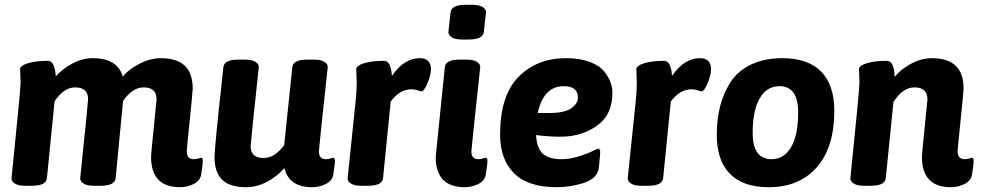

<svg xmlns="http://www.w3.org/2000/svg" viewBox="-20 -774 4107 802"><path d="M819 -115Q827 -115 827 -104Q827 -85 820 -44Q816 -19 789 -5.5Q762 8 732 8Q611 8 611 -119Q611 -132 622.5 -242.5Q634 -353 634 -359Q634 -409 580 -409Q533 -409 494 -352L463 -30Q460 2 400 2H372Q344 2 329.5 -7Q315 -16 315 -29Q348 -349 348 -359Q348 -409 294 -409Q247 -409 208 -351L176 -30Q173 2 113 2H85Q57 2 42.5 -7Q28 -16 28 -29Q66 -400 66 -428Q66 -441 65 -459.5Q64 -478 64 -484Q64 -500 97 -510Q130 -520 180 -520Q209 -520 213 -455Q240 -486 282 -508.5Q324 -531 367 -531Q471 -531 493 -454Q518 -485 563 -508Q608 -531 653 -531Q785 -531 785 -404Q785 -392 772.5 -271Q760 -150 760 -142Q760 -109 790 -109Q798 -109 808 -112Q818 -115 819 -115Z M1371 -115Q1379 -115 1379 -104Q1379 -85 1372 -44Q1368 -19 1341 -5.5Q1314 8 1284 8Q1187 8 1168 -72Q1139 -38 1096 -15Q1053 8 1008 8Q940 8 908 -23Q876 -54 876 -119Q876 -135 885 -228.5Q894 -322 904 -408L913 -493Q916 -525 976 -525H1004Q1032 -525 1046.5 -516Q1061 -507 1061 -494Q1027 -176 1027 -163Q1027 -114 1081 -114Q1128 -114 1167 -168L1201 -493Q1204 -525 1264 -525H1292Q1320 -525 1334.5 -516Q1349 -507 1349 -494Q1312 -152 1312 -142Q1312 -109 1342 -109Q1350 -109 1360 -112Q1370 -115 1371 -115Z M1733 -531Q1780 -531 1780 -485Q1780 -460 1765.5 -426Q1751 -392 1740 -392Q1737 -392 1725 -396.5Q1713 -401 1699 -401Q1650 -401 1612 -350L1580 -30Q1577 2 1517 2H1489Q1461 2 1446.5 -7Q1432 -16 1432 -29L1466 -357Q1470 -396 1470 -428Q1470 -441 1469 -459.5Q1468 -478 1468 -484Q1468 -500 1501 -510Q1534 -520 1584 -520Q1613 -520 1617 -457Q1668 -531 1733 -531Z M1953 -754Q1981 -754 1995.5 -745Q2010 -736 2010 -723L2001 -641Q1998 -609 1938 -609H1910Q1882 -609 1867.5 -618Q1853 -627 1853 -640L1862 -722Q1865 -754 1925 -754ZM1929 -525Q1957 -525 1971.5 -516Q1986 -507 1986 -494Q1949 -152 1949 -142Q1949 -109 1979 -109Q1987 -109 1997 -112Q2007 -115 2008 -115Q2016 -115 2016 -104Q2016 -85 2009 -44Q2005 -19 1978 -5.5Q1951 8 1921 8Q1800 8 1800 -119L1838 -493Q1841 -525 1901 -525Z M2538 -386Q2538 -294 2473 -248.5Q2408 -203 2323 -203Q2268 -203 2219 -210Q2223 -152 2249 -130.5Q2275 -109 2324 -109Q2359 -109 2395 -120Q2431 -131 2453.5 -142Q2476 -153 2479 -153Q2487 -153 2487 -139Q2487 -138 2486 -122Q2485 -106 2483 -87.5Q2481 -69 2479 -62Q2468 -25 2414 -8.5Q2360 8 2305 8Q2186 8 2127.5 -50Q2069 -108 2069 -212Q2069 -375 2146 -453Q2223 -531 2344 -531Q2401 -531 2442 -516Q2483 -501 2502.5 -477Q2522 -453 2530 -431Q2538 -409 2538 -386ZM2226 -302H2274Q2338 -302 2366 -321.5Q2394 -341 2394 -367Q2394 -414 2334 -414Q2251 -414 2226 -302Z M2903 -531Q2950 -531 2950 -485Q2950 -460 2935.5 -426Q2921 -392 2910 -392Q2907 -392 2895 -396.5Q2883 -401 2869 -401Q2820 -401 2782 -350L2750 -30Q2747 2 2687 2H2659Q2631 2 2616.5 -7Q2602 -16 2602 -29L2636 -357Q2640 -396 2640 -428Q2640 -441 2639 -459.5Q2638 -478 2638 -484Q2638 -500 2671 -510Q2704 -520 2754 -520Q2783 -520 2787 -457Q2838 -531 2903 -531Z M3248 -531Q3355 -531 3410 -475Q3465 -419 3465 -311Q3465 -159 3392 -75.5Q3319 8 3191 8Q3084 8 3029 -48Q2974 -104 2974 -211Q2974 -276 2988 -330.5Q3002 -385 3032 -431.5Q3062 -478 3117.5 -504.5Q3173 -531 3248 -531ZM3236 -414Q3183 -414 3153.5 -363.5Q3124 -313 3124 -218Q3124 -109 3203 -109Q3255 -109 3284.5 -159.5Q3314 -210 3314 -304Q3314 -414 3236 -414Z M4039 -115Q4047 -115 4047 -104Q4047 -85 4040 -44Q4036 -19 4009 -5.5Q3982 8 3952 8Q3831 8 3831 -119Q3831 -132 3842.5 -242.5Q3854 -353 3854 -359Q3854 -409 3800 -409Q3751 -409 3712 -348L3680 -30Q3677 2 3617 2H3589Q3561 2 3546.5 -7Q3532 -16 3532 -29Q3570 -400 3570 -428Q3570 -441 3569 -459.5Q3568 -478 3568 -484Q3568 -500 3601 -510Q3634 -520 3684 -520Q3715 -520 3717 -453Q3743 -485 3786 -508Q3829 -531 3873 -531Q4005 -531 4005 -404Q4005 -392 3992.5 -271Q3980 -150 3980 -142Q3980 -109 4010 -109Q4018 -109 4028 -112Q4038 -115 4039 -115Z"/></svg>

Font: Asap
Style: Bold Italic
Weight: 700
Italic angle: -6°
Designer: Pablo Cosgaya
Foundry: Pablo Cosgaya
Version: Version 1.007;PS 001.007;hotconv 1.0.70;makeotf.lib2.5.58329